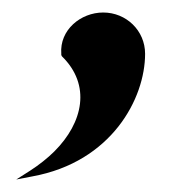

<svg xmlns="http://www.w3.org/2000/svg" viewBox="-20 -142 279 307"><path d="M6 145 32 140C158 117 212 16 212 -56C212 -93 182 -122 145 -122C109 -122 75 -94 78 -56V-54L79 -52C126 -6 113 54 67 100C56 111 42 122 28 131Z"/></svg>

Font: Charger Pro
Style: BdNar
Weight: 700
Designer: Jasper
Foundry: Cannot Into Space Fonts
Version: Version 1.09